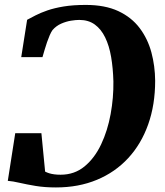

<svg xmlns="http://www.w3.org/2000/svg" viewBox="-20 -772 686 800"><path d="M337.5 -751.5Q417.5 -751.5 472.8 -725.8Q528 -700 561.8 -655.2Q595.5 -610.5 610.8 -553.8Q626 -497 626.5 -435.5Q626.5 -335.5 597.5 -253.8Q568.5 -172 514.2 -113.2Q460 -54.5 383.8 -22.8Q307.5 9 213 9Q166.5 9 128.8 2.8Q91 -3.5 62 -10.2Q33 -17 12.5 -18.5L43.5 -217H152.5L168 -57Q175.5 -53 185.2 -50Q195 -47 206.8 -45.5Q218.5 -44 232.5 -44Q290.5 -44 332.5 -78.8Q374.5 -113.5 401.5 -170.8Q428.5 -228 441 -296.8Q453.5 -365.5 452.5 -432.5Q451 -488 443 -534.8Q435 -581.5 418.2 -616Q401.5 -650.5 375 -669.8Q348.5 -689 310.5 -689Q296 -689 275.8 -685.8Q255.5 -682.5 235 -673.5Q214.5 -664.5 199 -647Q193 -638.5 187.2 -625.2Q181.5 -612 176 -596.2Q170.5 -580.5 165.8 -564.2Q161 -548 157 -534H68.5L93 -689.5Q108 -697.5 128.2 -708Q148.5 -718.5 177.2 -728.5Q206 -738.5 245.2 -745Q284.5 -751.5 337.5 -751.5Z"/></svg>

Font: Merriweather 48pt ExtraBold
Style: Italic
Weight: 800
Italic angle: -7.8°
Version: Version 2.101